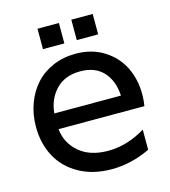

<svg xmlns="http://www.w3.org/2000/svg" viewBox="-111 -826 823 927"><g transform="rotate(-15 300.5 -362.0)"><path d="M334 12.2Q241.2 12.2 172.1 -26.1Q103 -64.5 67.6 -130.1Q32.2 -195.8 32.2 -279.8Q32.2 -341.8 52 -395.5Q71.8 -449.2 107.2 -488.3Q142.6 -527.3 194.3 -549.6Q246.1 -571.8 308.1 -571.8Q388.2 -571.8 448.5 -533.9Q508.8 -496.1 538.8 -435.1Q568.8 -374 568.8 -299.8Q568.8 -269.5 564 -241.2H134.8Q141.6 -170.9 195.6 -124.5Q249.5 -78.1 339.8 -78.1Q435.5 -78.1 526.9 -133.8V-33.2Q432.6 12.2 334 12.2ZM134.8 -319.8H467.8Q463.4 -395 422.4 -439.5Q381.3 -483.9 307.1 -483.9Q231 -483.9 186 -437.5Q141.1 -391.1 134.8 -319.8ZM162.1 -633.8V-735.8H269V-633.8ZM331.1 -633.8V-735.8H438V-633.8Z"/></g></svg>

Font: TASA Explorer Medium
Style: Regular
Weight: 500
Designer: Weizhong Zhang
Foundry: Local Remote
Version: Version 1.000;Glyphs 3.1.2 (3151)